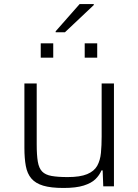

<svg xmlns="http://www.w3.org/2000/svg" viewBox="-20 -924 685 952"><path d="M295 8Q232 8 194 -3.5Q156 -15 135.5 -39Q115 -63 108 -101Q101 -139 101 -191V-510H162V-209Q162 -155 167.5 -122.5Q173 -90 189 -73.5Q205 -57 236 -51.5Q267 -46 316 -46Q377 -46 412 -60.5Q447 -75 462 -102Q477 -129 480.5 -166Q484 -203 484 -247V-510H545V0H492L489 -79H483Q473 -55 453 -35.5Q433 -16 395 -4Q357 8 295 8ZM182 -638V-709H244V-638ZM400 -638V-709H462V-638ZM256 -764V-769L375 -904H445V-899L302 -764Z"/></svg>

Font: Saira SemiExpanded Light
Style: Regular
Weight: 300
Width: 6
Designer: Hector Gatti with collaboration of the Omnibus-Type team
Foundry: Omnibus-Type
Version: Version 1.101